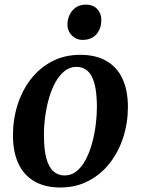

<svg xmlns="http://www.w3.org/2000/svg" viewBox="-20 -798 608 830"><path d="M327 -561Q393.5 -561 439.2 -535Q485 -509 508.8 -459Q532.5 -409 533 -337Q533 -268 513 -205.2Q493 -142.5 455 -93.5Q417 -44.5 362.8 -16Q308.5 12.5 240.5 12.5Q175 12.5 129.2 -13.8Q83.5 -40 60 -89.8Q36.5 -139.5 36 -210Q35.5 -280 55.5 -343.5Q75.5 -407 113.5 -456Q151.5 -505 205.5 -533Q259.5 -561 327 -561ZM311 -509Q281 -509 258.2 -490.2Q235.5 -471.5 218.5 -440.2Q201.5 -409 190.8 -370.2Q180 -331.5 174.8 -290.2Q169.5 -249 170 -211Q170 -150 180.8 -112.2Q191.5 -74.5 211.5 -57Q231.5 -39.5 259 -39.5Q288.5 -39.5 311.2 -58Q334 -76.5 350.5 -107.8Q367 -139 377.8 -178Q388.5 -217 393.8 -258.2Q399 -299.5 399 -338Q398.5 -398.5 388.5 -436Q378.5 -473.5 359 -491.2Q339.5 -509 311 -509ZM337 -625.5Q309 -625.5 289.8 -645.8Q270.5 -666 271.5 -694.5Q273 -730 294.5 -754Q316 -778 352 -778Q383 -778 400.8 -758.2Q418.5 -738.5 418 -711.5Q418 -674.5 397 -650Q376 -625.5 337 -625.5Z"/></svg>

Font: Merriweather 36pt SemiBold
Style: Italic
Weight: 600
Italic angle: -7.8°
Version: Version 2.101